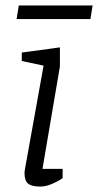

<svg xmlns="http://www.w3.org/2000/svg" viewBox="-20 -681 360 705"><path d="M127 4Q97 4 83.5 -6.5Q70 -17 70 -46Q70 -47 70.5 -52Q71 -57 72 -62L140 -440L60 -457V-488L200 -507V-437L136 -61H210V-27Q208 -25 195 -17.5Q182 -10 164 -3Q146 4 127 4ZM41 -611 49 -661H320L312 -611Z"/></svg>

Font: Faustina Light
Style: Italic
Weight: 300
Italic angle: -8°
Designer: Alfonso Garcia
Foundry: http://www.omnibus-type.com
Version: Version 1.200